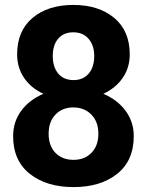

<svg xmlns="http://www.w3.org/2000/svg" viewBox="-20 -741 584 771"><path d="M501 -522.5Q501 -469.2 472.7 -428.2Q444.3 -387.2 395 -364.3Q451.7 -340.3 484.4 -295.9Q517.1 -251.5 517.1 -194.3Q517.1 -95.7 450.2 -42.7Q383.3 10.3 275.4 10.3Q167 10.3 99.9 -42.7Q32.7 -95.7 32.7 -194.3Q32.7 -252 65.2 -296.1Q97.7 -340.3 154.3 -364.3Q104.5 -387.2 76.7 -428.2Q48.8 -469.2 48.8 -522.5Q48.8 -617.2 110.8 -669.2Q172.9 -721.2 274.4 -721.2Q376 -721.2 438.5 -669.2Q501 -617.2 501 -522.5ZM375 -204.1Q375 -252 346.9 -280.8Q318.8 -309.6 274.4 -309.6Q230 -309.6 202.6 -280.8Q175.3 -252 175.3 -204.1Q175.3 -155.3 202.6 -127.2Q230 -99.1 275.4 -99.1Q319.8 -99.1 347.4 -127.4Q375 -155.8 375 -204.1ZM358.4 -516.1Q358.4 -559.1 335.7 -585.2Q313 -611.3 274.4 -611.3Q235.4 -611.3 213.6 -585.7Q191.9 -560.1 191.9 -516.1Q191.9 -471.7 213.9 -445.6Q235.8 -419.4 275.4 -419.4Q314 -419.4 336.2 -445.6Q358.4 -471.7 358.4 -516.1Z"/></svg>

Font: TypoPRO Roboto Slab
Style: Bold
Weight: 700
Designer: Google
Version: Version 1.100263; 2013; ttfautohint (v0.94.20-1c74) -l 8 -r 